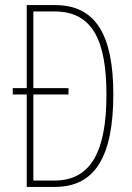

<svg xmlns="http://www.w3.org/2000/svg" viewBox="-20 -734 519 754"><path d="M197 -714H85V-388H30V-363H85V0H196C356 0 425 -124 425 -364C425 -596 356 -714 197 -714ZM195 -689C346 -689 398 -570 398 -362C398 -141 338 -25 194 -25H111V-363H249V-388H111V-689Z"/></svg>

Font: Noto Sans Georgian ExtraCondensed Thin
Style: Regular
Weight: 100
Width: 2
Designer: Monotype Design Team, Akaki Razmadze
Foundry: Google LLC
Version: Version 2.005